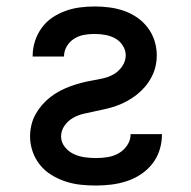

<svg xmlns="http://www.w3.org/2000/svg" viewBox="-20 -562 590 594"><path d="M277 12Q253 12 229.5 9.5Q206 7 183 -0.5Q160 -8 139.5 -20.5Q119 -33 104 -51.5Q89 -70 81 -93Q73 -116 73 -140Q73 -157 77 -174.5Q81 -192 89.5 -207.5Q98 -223 109.5 -236.5Q121 -250 135 -261Q149 -272 165 -280.5Q181 -289 197.5 -295Q214 -301 231 -305.5Q248 -310 265.5 -313Q283 -316 300.5 -320Q318 -324 333 -333Q348 -342 358.5 -357.5Q369 -373 369 -391Q369 -407 359.5 -421.5Q350 -436 336 -443.5Q322 -451 305.5 -454Q289 -457 273 -457Q256 -457 239.5 -454Q223 -451 209 -442Q195 -433 186.5 -418.5Q178 -404 178 -387H81V-388Q81 -412 88 -434Q95 -456 108.5 -475Q122 -494 141 -507Q160 -520 182 -528Q204 -536 227 -539Q250 -542 273 -542Q296 -542 319 -539Q342 -536 363.5 -528.5Q385 -521 404 -508Q423 -495 437 -476.5Q451 -458 458 -436Q465 -414 465 -391Q465 -373 461 -356Q457 -339 448.5 -323Q440 -307 428.5 -293.5Q417 -280 403 -269Q389 -258 373.5 -249.5Q358 -241 341.5 -235Q325 -229 307.5 -225Q290 -221 273 -217.5Q256 -214 238.5 -210Q221 -206 205.5 -197Q190 -188 179.5 -173Q169 -158 169 -140Q169 -122 180.5 -107.5Q192 -93 208 -85.5Q224 -78 242 -75.5Q260 -73 277 -73Q295 -73 313.5 -76Q332 -79 347.5 -88Q363 -97 373.5 -112.5Q384 -128 384 -146V-147H481V-145Q481 -121 473.5 -97.5Q466 -74 451 -55Q436 -36 415.5 -22.5Q395 -9 372 -1.5Q349 6 325 9Q301 12 277 12Z"/></svg>

Font: Lode Dark Term
Style: Bold
Weight: 700
Monospace: yes
Designer: Belleve Invis
Foundry: Belleve Invis
Version: Version 29.2.0